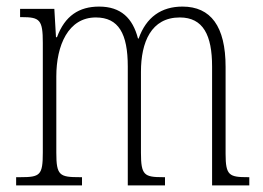

<svg xmlns="http://www.w3.org/2000/svg" viewBox="-20 -563 800 583"><path d="M29 0H229V-25H222C161 -25 151 -30 151 -99V-331C151 -425 187 -510 271 -510C340 -510 368 -461 368 -361V0H481V-25H475C418 -25 408 -31 408 -99V-345C408 -435 439 -510 526 -510C597 -510 624 -456 624 -361V0H737V-25H733C676 -25 665 -30 665 -96V-360C665 -483 620 -543 534 -543C470 -543 424 -511 401 -446H399C383 -508 347 -543 281 -543C220 -543 177 -515 153 -450H150L145 -536H41V-511H46C101 -511 110 -503 110 -433V-100C110 -31 102 -25 42 -25H29Z"/></svg>

Font: Noto Serif Devanagari Condensed ExtraLight
Style: Regular
Weight: 200
Width: 3
Designer: Universal Thirst, Indian Type Foundry and the Monotype Design Team
Foundry: Monotype Imaging Inc.
Version: Version 2.004